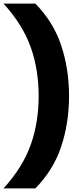

<svg xmlns="http://www.w3.org/2000/svg" viewBox="-62 -828 460 1068"><path d="M-42.5 220Q63 104.5 108 -20.2Q153 -145 153 -294Q153 -443 108 -567.8Q63 -692.5 -42.5 -808H134.5Q235 -706 278.5 -575Q322 -444 322 -294Q322 -144 278.5 -13Q235 118 134.5 220Z"/></svg>

Font: Encode Sans SmExp
Style: Bold
Weight: 700
Width: 6
Designer: Multiple Designers
Foundry: Impallari Type
Version: Version 3.002; ttfautohint (v1.8.3) -l 8 -r 50 -G 200 -x 14 